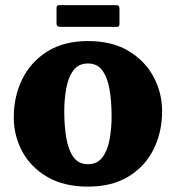

<svg xmlns="http://www.w3.org/2000/svg" viewBox="-20 -694 670 732"><path d="M32.5 -246.5Q32.5 -326.5 65 -392.5Q97.5 -458.5 160.8 -498Q224 -537.5 315.5 -537.5Q407 -537.5 470 -499.8Q533 -462 565.5 -401Q598 -340 598 -270Q598 -190 565.5 -124.8Q533 -59.5 470 -21Q407 17.5 315.5 17.5Q224 17.5 160.8 -19.2Q97.5 -56 65 -116.2Q32.5 -176.5 32.5 -246.5ZM225 -270Q225 -215.5 232.5 -169.5Q240 -123.5 259.5 -95.8Q279 -68 315.5 -68Q351.5 -68 371 -94.8Q390.5 -121.5 398 -163.5Q405.5 -205.5 405.5 -250Q405.5 -304.5 398 -350.5Q390.5 -396.5 371 -424.2Q351.5 -452 315.5 -452Q279 -452 259.5 -425.2Q240 -398.5 232.5 -356.5Q225 -314.5 225 -270ZM195.5 -607.5V-661Q195.5 -668 197.2 -671.2Q199 -674.5 205.5 -674.5H418.5Q428 -674.5 431.8 -671.8Q435.5 -669 435.5 -659V-606.5Q435.5 -599 434 -595.2Q432.5 -591.5 424.5 -591.5H213Q203.5 -591.5 199.5 -594.2Q195.5 -597 195.5 -607.5Z"/></svg>

Font: Besley* Heavy
Style: Regular
Weight: 800
Designer: Owen Earl
Foundry: indestructible type*
Version: Version 3.000; ttfautohint (v1.8.3)